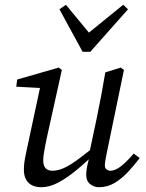

<svg xmlns="http://www.w3.org/2000/svg" viewBox="-20 -771 612 804"><path d="M153 13Q131 13 114.5 5Q98 -3 89 -19.5Q80 -36 80 -60Q80 -88 87.5 -122.5Q95 -157 101 -186L152 -424L159 -402L48 -408L52 -438L226 -488L239 -478L176 -194Q172 -174 168.5 -156.5Q165 -139 163 -124.5Q161 -110 161 -99Q161 -77 171 -66.5Q181 -56 199 -56Q223 -56 249 -68Q275 -80 310 -106Q345 -132 394 -172L401 -144H394Q345 -96 303 -61Q261 -26 224 -6.5Q187 13 153 13ZM394 13Q374 13 357.5 0Q341 -13 341 -39Q341 -50 343.5 -66.5Q346 -83 356 -120H352L385 -276Q395 -324 404 -372Q413 -420 421 -468L486 -488L499 -478L428 -135Q424 -116 421.5 -101Q419 -86 419 -78Q419 -68 426 -62Q433 -56 442 -56Q462 -56 485.5 -74Q509 -92 540 -128L565 -109Q542 -79 516 -51Q490 -23 460 -5Q430 13 394 13ZM256 -751 370 -613H326L496 -751L516 -732L358 -554H326L229 -732Z"/></svg>

Font: Source Serif 4
Style: Italic
Weight: 400
Italic angle: -12°
Designer: Frank Grießhammer
Foundry: Adobe Systems Incorporated
Version: Version 4.004;hotconv 1.0.116;makeotfexe 2.5.65601